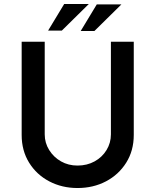

<svg xmlns="http://www.w3.org/2000/svg" viewBox="-20 -938 781 966"><path d="M205 -262Q205 -219 227.5 -183Q250 -147 287 -126Q324 -105 370 -105Q418 -105 456 -126Q494 -147 516 -183Q538 -219 538 -262V-728H653V-259Q653 -180 615 -119.5Q577 -59 513 -25.5Q449 8 370 8Q292 8 228 -25.5Q164 -59 126.5 -119.5Q89 -180 89 -259V-728H205ZM427 -918 291 -784H222L303 -918ZM591 -916 455 -782H386L467 -916Z"/></svg>

Font: Josefin Sans Thin SemiBold
Style: Regular
Weight: 600
Version: Version 2.000